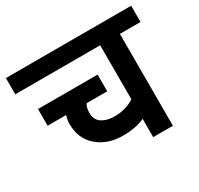

<svg xmlns="http://www.w3.org/2000/svg" viewBox="-158 -739 930 896"><g transform="rotate(-30 307.5 -291.0)"><path d="M533.8 -495V0H427.5V-98.8Q380 -76.2 310 -76.2Q227.5 -76.2 173.8 -122.5Q120 -168.8 120 -246.2Q120 -273.8 127.5 -292.5H27.5V-382.5H348.8V-292.5H237.5Q226.2 -275 226.2 -246.2Q226.2 -208.8 253.1 -191.2Q280 -173.8 320 -173.8Q381.2 -173.8 427.5 -203.8V-495H-30V-582.5H645V-495Z"/></g></svg>

Font: Cambay
Style: Bold
Weight: 700
Designer: Pooja Saxena
Foundry: Pooja Saxena
Version: Version 1.096;PS 001.096;hotconv 1.0.70;makeotf.lib2.5.58329